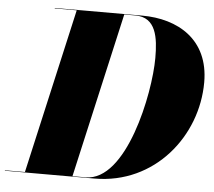

<svg xmlns="http://www.w3.org/2000/svg" viewBox="-93 -808 965 865"><g transform="rotate(5 390.0 -375.0)"><path d="M365 0C638 0 820 -232 820 -475C820 -668 678 -750 515 -750H120V-748H219.5L50.5 -2H-40V0ZM485 -748C579 -748 591 -657 591 -565C591 -403 509 -2 325 -2H265.5L434.5 -748Z"/></g></svg>

Font: Bodoni* 96pt Fatface
Style: Italic
Weight: 900
Italic angle: -13°
Version: Version 2.3